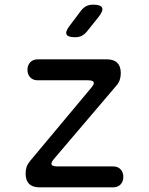

<svg xmlns="http://www.w3.org/2000/svg" viewBox="-20 -805 640 825"><path d="M150 0Q120 0 105 -15Q90 -30 90 -59Q90 -75 94.5 -88Q99 -101 109 -113L373 -429Q378 -435 380.5 -439.5Q383 -444 383 -448Q383 -454 377 -457Q371 -460 358 -460H142Q122 -460 110 -472.5Q98 -485 98 -505Q98 -525 110 -537.5Q122 -550 142 -550H439Q469 -550 484 -535Q499 -520 499 -491Q499 -475 494.5 -461.5Q490 -448 480 -437L211 -121Q206 -115 203.5 -110Q201 -105 201 -101Q201 -96 207 -93Q213 -90 225 -90H466Q486 -90 498 -77.5Q510 -65 510 -45Q510 -25 498 -12.5Q486 0 466 0ZM303 -645Q272 -645 266 -657Q260 -669 279 -694L328 -759Q338 -772 350.5 -778.5Q363 -785 380 -785Q412 -785 418.5 -772.5Q425 -760 405 -734L353 -669Q343 -657 331 -651Q319 -645 303 -645Z"/></svg>

Font: Maple Mono NF
Style: Regular
Weight: 400
Monospace: yes
Designer: subframe7536
Version: Version 7.000